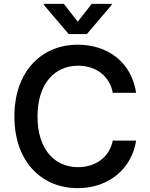

<svg xmlns="http://www.w3.org/2000/svg" viewBox="-20 -970 780 1000"><path d="M567.5 -486.5H688.9C665.5 -644.9 542.3 -737.2 384.9 -737.2C196 -737.2 55 -597.7 55 -363.6C55 -130 194.6 9.9 384.9 9.9C551.1 9.9 667.3 -95.9 688.9 -237.6L567.5 -237.9C549.4 -148.8 475.5 -99.4 386.4 -99.4C264.9 -99.4 175.4 -191.4 175.4 -363.6C175.4 -533.7 264.2 -627.8 386.7 -627.8C476.9 -627.8 550.8 -576.7 567.5 -486.5ZM208.1 -944.6 337.7 -792.6H432.5L561.8 -944.6V-949.9H457.7L384.9 -856.9L312.5 -949.9H208.1Z"/></svg>

Font: Magic Ui Pro Semi Bold
Style: Regular
Weight: 600
Designer: Stefan Endress, Andreas Faust
Version: Version 1.000;FEAKit 1.0